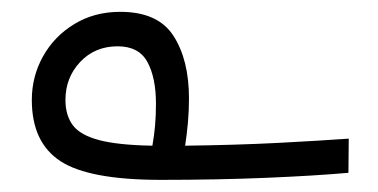

<svg xmlns="http://www.w3.org/2000/svg" viewBox="-20 -295 626 318"><path d="M246.6 2.9Q127.4 2.9 80.1 -28.1Q32.7 -59.1 32.7 -129.4Q32.7 -168.5 51.3 -201.7Q69.8 -234.9 103 -255.1Q136.2 -275.4 179.2 -275.4Q241.7 -275.4 267.3 -235.6Q293 -195.8 293 -131.8Q293 -112.3 291.3 -92.5Q289.6 -72.8 286.6 -53.7Q369.1 -54.7 439.9 -58.3Q510.7 -62 557.6 -65.4L557.1 -8.8Q502 -3.9 421.1 -0.5Q340.3 2.9 246.6 2.9ZM232.4 -53.7Q235.4 -70.8 236.8 -86.7Q238.3 -102.5 238.3 -123Q238.3 -166.5 224.1 -192.4Q210 -218.3 174.8 -218.3Q137.2 -218.3 112.8 -192.4Q88.4 -166.5 88.4 -129.4Q88.4 -104 100.6 -87.6Q112.8 -71.3 144 -63Q175.3 -54.7 232.4 -53.7Z"/></svg>

Font: Cascadia Code NF Light
Style: Regular
Weight: 300
Monospace: yes
Designer: Aaron Bell
Foundry: Saja Typeworks
Version: Version 2404.023; ttfautohint (v1.8.4)